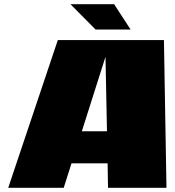

<svg xmlns="http://www.w3.org/2000/svg" viewBox="-20 -890 829 910"><path d="M493 0H492L490 -116H319L282 0H19L254 -700H757L769 0ZM480 -621 368 -268H487ZM521 -870 599 -750H433L314 -870Z"/></svg>

Font: Fivo Sans Modern ExtBlk
Style: Regular
Weight: 900
Designer: Alexander Slobzheninov
Foundry: Alexander Slobzheninov
Version: 1.0